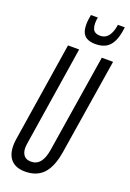

<svg xmlns="http://www.w3.org/2000/svg" viewBox="-169 -953 695 1023"><g transform="rotate(20 178.0 -442.0)"><path d="M114.4 10Q63.3 10 36.1 -18.1Q8.9 -46.1 8.9 -99.7Q8.9 -111.4 9.7 -119.3Q10.5 -127.2 12.5 -139.8L100.4 -700H163.7L74.6 -131.5Q68.5 -93.6 82.2 -72.1Q95.9 -50.5 126.2 -50.5Q189.1 -50.5 203.8 -145.3L292 -700H356L269.4 -157.1Q255.5 -70.6 218 -30.3Q180.4 10 114.4 10ZM234.7 -756.6Q209.4 -756.6 191.1 -764.3Q172.8 -771.9 163.2 -789.8Q153.6 -807.7 153.6 -838.3Q153.6 -851.9 155.4 -866.8Q157.2 -881.6 159.8 -894H199Q197.3 -885.6 196.5 -878.1Q195.6 -870.6 195.6 -861.4Q195.6 -844.5 200.2 -832Q204.7 -819.5 215.2 -813.3Q225.7 -807 242.9 -807Q264.2 -807 278.1 -818Q292 -828.9 300.6 -848.6Q309.3 -868.2 312.7 -894H351.8Q346.2 -844.5 332.2 -814.5Q318.2 -784.4 294.4 -770.5Q270.7 -756.6 234.7 -756.6Z"/></g></svg>

Font: Georama
Style: Italic
Weight: 400
Width: 2
Italic angle: -9°
Designer: Jean-Baptiste Levee
Foundry: Production Type
Version: Version 1.000